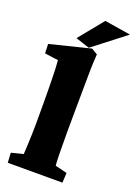

<svg xmlns="http://www.w3.org/2000/svg" viewBox="-163 -901 685 964"><g transform="rotate(20 180.0 -418.5)"><path d="M8.8 0 5.9 -52.7 69.3 -68.4Q70.3 -83 71.8 -113.3Q73.2 -143.6 74.2 -175.8Q75.2 -208 75.2 -226.6V-351.6Q75.2 -383.8 74.7 -413.6Q74.2 -443.4 73.7 -471.2Q73.2 -499 72.3 -523.9Q71.3 -548.8 69.3 -570.3L-2.9 -580.1L-4.9 -629.9L210.9 -683.6L243.2 -664.1Q240.2 -624 239.3 -586.4Q238.3 -548.8 238.3 -501Q238.3 -453.1 237.3 -381.8L236.3 -248Q236.3 -172.9 237.3 -126.5Q238.3 -80.1 240.2 -68.4L303.7 -52.7L300.8 0ZM193.4 -681.6 119.1 -706.1 225.6 -836.9 365.2 -814.5Z"/></g></svg>

Font: Crimson Pro Black
Style: Regular
Weight: 900
Designer: Jacques Le Bailly
Foundry: Baron von Fonthausen
Version: Version 1.003